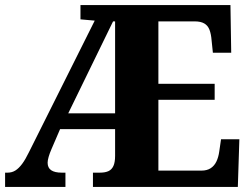

<svg xmlns="http://www.w3.org/2000/svg" viewBox="-20 -734 986 754"><path d="M0 0V-56H10Q27 -56 40.5 -64.5Q54 -73 67 -90.5Q80 -108 93 -135L352 -653L296 -658V-714H885L888 -527H816L811 -575Q809 -601 802.5 -617.5Q796 -634 782 -642Q768 -650 745 -650H602V-405H823V-342H602V-64H771Q793 -64 807.5 -73.5Q822 -83 830 -100Q838 -117 841 -139L848 -187H920L914 0H345V-56H373Q393 -56 406 -62Q419 -68 425.5 -82.5Q432 -97 432 -122V-227H216L182 -148Q175 -132 171 -118Q167 -104 167 -95Q167 -75 181 -65.5Q195 -56 222 -56H237V0ZM248 -289H432V-650H424Z"/></svg>

Font: Noto Serif Khmer SemiCondensed ExtraBold
Style: Regular
Weight: 800
Width: 4
Designer: Danh Hong and the Monotype Design Team
Foundry: Monotype Imaging Inc.
Version: Version 2.004